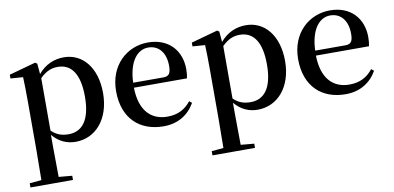

<svg xmlns="http://www.w3.org/2000/svg" viewBox="-74 -771 2579 1258"><g transform="rotate(-10 1215.0 -142.0)"><path d="M383 16C514 16 614 -93 614 -268C614 -440 523 -543 401 -543C337 -543 277 -519 229 -462L223 -532L210 -541L33 -492V-467L116 -461C118 -412 119 -366 119 -299V19L117 224L38 231V259H321V231L232 223L230 19V-57C275 -4 328 16 383 16ZM232 -434C276 -477 312 -488 351 -488C437 -488 493 -422 493 -266C493 -100 429 -41 346 -41C302 -41 268 -51 232 -85Z M968 16C1063 16 1134 -28 1177 -103L1160 -117C1122 -69 1074 -42 1003 -42C898 -42 822 -110 819 -267H1172C1176 -284 1178 -303 1178 -328C1178 -449 1100 -543 960 -543C822 -543 700 -439 700 -264C700 -81 811 16 968 16ZM820 -300C825 -440 884 -510 956 -510C1027 -510 1071 -455 1071 -369C1071 -320 1060 -300 1021 -300Z M1594 16C1725 16 1825 -93 1825 -268C1825 -440 1734 -543 1612 -543C1548 -543 1488 -519 1440 -462L1434 -532L1421 -541L1244 -492V-467L1327 -461C1329 -412 1330 -366 1330 -299V19L1328 224L1249 231V259H1532V231L1443 223L1441 19V-57C1486 -4 1539 16 1594 16ZM1443 -434C1487 -477 1523 -488 1562 -488C1648 -488 1704 -422 1704 -266C1704 -100 1640 -41 1557 -41C1513 -41 1479 -51 1443 -85Z M2179 16C2274 16 2345 -28 2388 -103L2371 -117C2333 -69 2285 -42 2214 -42C2109 -42 2033 -110 2030 -267H2383C2387 -284 2389 -303 2389 -328C2389 -449 2311 -543 2171 -543C2033 -543 1911 -439 1911 -264C1911 -81 2022 16 2179 16ZM2031 -300C2036 -440 2095 -510 2167 -510C2238 -510 2282 -455 2282 -369C2282 -320 2271 -300 2232 -300Z"/></g></svg>

Font: GenKiMin2 TW SB
Style: Regular
Weight: 600
Version: Version 2.100;PS 2.1;hotconv 16.6.51;makeotf.lib2.5.65220 DE